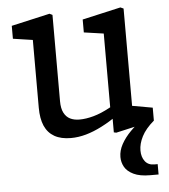

<svg xmlns="http://www.w3.org/2000/svg" viewBox="-52 -574 724 823"><g transform="rotate(-5 310.0 -163.0)"><path d="M440.7 111.7Q440.7 83.8 455.7 56.6Q470.7 29.3 495.6 4.2Q520.5 -21 553.5 -46L558.7 -50L597.2 -31.5Q560.5 -0.2 544.6 31.1Q528.7 62.3 528.7 91.3Q528.7 119.3 542.6 137.6Q556.5 155.8 582.7 155.8H597.2V200.3H560.8Q516.8 200.3 490 187.4Q463.2 174.5 451.9 154.5Q440.7 134.5 440.7 111.7ZM110.5 -129.5V-449.7L136.8 -417.2L25.8 -433.7V-489.3L191.3 -526.8L203.7 -520.8V-149Q203.7 -118.5 213.4 -99.5Q223.2 -80.5 240.1 -72.2Q257 -63.8 280.3 -63.8Q308 -63.8 340.8 -72.8Q373.7 -81.8 412 -102.7Q425 -109.3 443.8 -121.8V-68.8Q404.8 -42.3 370.1 -24.5Q335.3 -6.7 302.1 2.7Q268.8 12 236.8 12Q194.2 12 166.1 -4Q138 -20 124.2 -51.2Q110.5 -82.5 110.5 -129.5ZM421.8 -72.2 415.7 -84V-445.5L437.8 -418.8L331 -434.2V-489.8L496.5 -527.3L509.7 -521.3V-80.2L487.3 -106.7L597.2 -87.2V-31.5L432.2 6L421.8 3.8Z"/></g></svg>

Font: Monaspace Xenon Var
Style: Regular
Weight: 400
Designer: Riley Cran and the Lettermatic Team
Version: Version 1.000 (Monaspace Xenon Var)